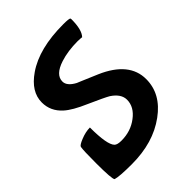

<svg xmlns="http://www.w3.org/2000/svg" viewBox="-204 -787 928 928"><g transform="rotate(-45 259.5 -323.5)"><path d="M394 -39Q296 33 149 33Q65 33 39 25Q30 16 30 -94Q30 -181 34 -201Q37 -210 67 -222Q101 -236 131 -236Q131 -118 156 -93Q166 -83 194 -83Q258 -83 305 -119Q353 -155 353 -204Q353 -244 306 -275Q286 -287 203 -324Q131 -355 99 -384Q52 -426 52 -486Q52 -559 132 -614Q227 -680 393 -680Q432 -680 437 -675Q438 -672 438 -669Q438 -597 413 -571L405 -572Q395 -573 385 -573Q317 -573 265 -556Q194 -533 194 -487Q194 -456 240 -432Q232 -436 342 -389Q489 -325 489 -209Q489 -108 394 -39Z"/></g></svg>

Font: Bubblegum Sans
Style: Regular
Weight: 400
Designer: Angel Koziupa and Alejandro Paul
Foundry: Angel Koziupa and Alejandro Paul
Version: Version 1.001